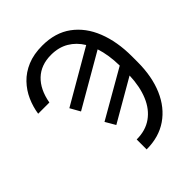

<svg xmlns="http://www.w3.org/2000/svg" viewBox="-259 -882 1240 1240"><g transform="rotate(-45 361.0 -262.5)"><path d="M348 213.1V122.2Q429.7 122.2 486.3 82Q543 41.9 573.5 -31.1Q604 -104 607.6 -202.4L321 -36.9L281.2 -105.1L608 -292.6Q606.5 -391.7 581.3 -467.7L221.6 -259.9L183.2 -328.1L548.7 -539.8Q515.3 -594.8 463.8 -625.2Q412.3 -655.5 343 -655.5Q251.1 -655.5 193.5 -601Q136 -546.5 117.9 -445.3H15.6Q23.8 -500.7 46.9 -552.9Q70 -605.1 110.1 -647Q150.2 -688.9 208.6 -713.4Q267 -737.9 345.2 -737.9Q463.8 -737.9 544 -679Q624.3 -620 665.1 -516.7Q706 -413.4 706 -279.8V-228.7Q706 -95.2 663.2 4.1Q620.4 103.3 540.3 158.2Q460.2 213.1 348 213.1Z"/></g></svg>

Font: Linik Sans
Style: Regular
Weight: 400
Designer: Rasmus Andersson (font), Marc Monis (original base), Kil Hyung-jin (Pretendard portions), Cristiano Sobral (main changes
Foundry: rsms
Version: Version 3.018;May 31, 2022;FontCreator 14.0.0.2814 64-bit; t